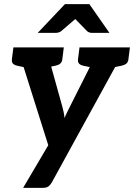

<svg xmlns="http://www.w3.org/2000/svg" viewBox="-20 -744 651 932"><path d="M92.2 168 214.3 -39.1 64.5 -513.8H175.7Q191.1 -513.8 198.8 -506.7Q206.5 -499.6 209.1 -490.3L282.8 -225.4Q286 -213.3 289.1 -199.1Q292.1 -185 293.1 -171.1Q295.6 -177.4 300.5 -187.8Q305.5 -198.3 310.8 -209.2Q316 -220.1 319.3 -226.4L452.2 -490.3Q456.8 -500 467.7 -506.9Q478.5 -513.8 489.3 -513.8H591.1L231.5 141.5Q224.2 154.3 214.7 161.2Q205.3 168 186.7 168ZM156.8 -481.4 160.9 -513.8H235.4L231.2 -481.4ZM433.2 -481.4 437.3 -513.8H511.8L507.6 -481.4ZM144.2 -513.8 119 -413.1 63.1 -425.1Q49.6 -428.2 42.9 -435.2Q36.2 -442.2 37.7 -455.7L45 -513.8ZM289.7 -513.8 282.4 -455.7Q280.8 -442.2 272.3 -435.2Q263.8 -428.2 249.6 -425.1L190.8 -413.1L190.5 -513.8ZM465.1 -513.8 439.9 -413.1 384 -425.1Q370.5 -428.2 363.8 -435.2Q357.1 -442.2 358.6 -455.7L365.9 -513.8ZM610.6 -513.8 603.3 -455.7Q601.7 -442.2 593.2 -435.2Q584.7 -428.2 570.5 -425.1L511.7 -413.1L511.4 -513.8ZM163.1 -584.4 295.1 -723.8H413.9L511.2 -584.4H427.2Q411.7 -584.4 402.5 -593.1L345.4 -651.6L277.4 -593.1Q273.4 -589.6 265.9 -587Q258.4 -584.4 250.7 -584.4Z"/></svg>

Font: Aleo
Style: Italic
Weight: 400
Italic angle: -7°
Designer: Alessio Laiso
Foundry: Alessio Laiso
Version: Version 2.001;gftools[0.9.29]